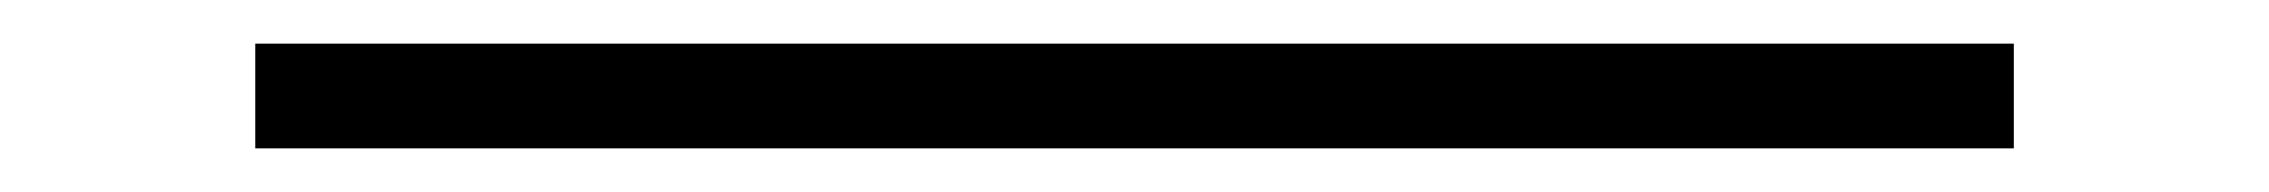

<svg xmlns="http://www.w3.org/2000/svg" viewBox="-20 -404 1040 88"><path d="M97 -336V-384H903V-336Z"/></svg>

Font: M PLUS 2 Light
Style: Regular
Weight: 300
Designer: Coji Morishita
Foundry: UNDERFOREST DESIGN
Version: Version 1.001